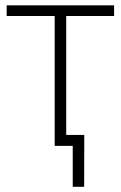

<svg xmlns="http://www.w3.org/2000/svg" viewBox="-20 -556 460 732"><path d="M188.5 0V-495.1H5.4V-535.6H415V-495.1H232.4V0ZM257.3 156.2V0H210V-41.5H301.3L300.8 156.2Z"/></svg>

Font: Inter 20pt ExtraLight
Style: Regular
Weight: 250
Version: Version 4.001;git-66647c0bb